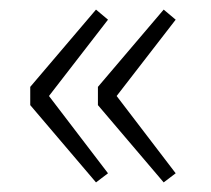

<svg xmlns="http://www.w3.org/2000/svg" viewBox="-20 -452 439 400"><path d="M180 -72 43 -233V-271L180 -432L205 -411L82 -252L205 -91ZM321 -72 184 -233V-271L321 -432L346 -411L223 -252L346 -91Z"/></svg>

Font: Source Sans 3 ExtraLight Light
Style: Regular
Weight: 300
Version: Version 3.052;hotconv 1.1.0;makeotfexe 2.6.0